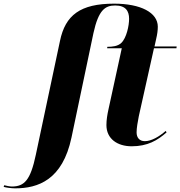

<svg xmlns="http://www.w3.org/2000/svg" viewBox="-159 -790 986 1050"><path d="M-76 240C49 240 183 194 232 -38L352 -609C380 -737 417 -760 471 -760C528 -760 547 -730 547 -687C547 -650 533 -582 504 -555C485 -537 456 -534 428 -534L427 -526H507L434 -191C428 -164 423 -134 423 -106C423 -30 484 10 561 10C648 10 702 -22 752 -66L747 -74C712 -43 669 -18 633 -18C604 -18 588 -37 588 -66C588 -90 594 -123 600 -154L683 -526H806L807 -536H686L695 -577C701 -602 704 -624 704 -644C704 -721 611 -770 465 -770C280 -770 198 -707 169 -566L37 56C8 194 -25 230 -94 230C-105 230 -125 226 -136 223L-139 232C-126 236 -96 240 -76 240Z"/></svg>

Font: Noto Serif Display ExtraBold
Style: Italic
Weight: 800
Italic angle: -12°
Designer: Monotype Design Team
Foundry: Monotype Imaging Inc.
Version: Version 2.009